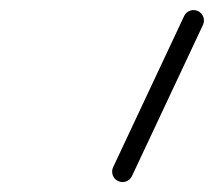

<svg xmlns="http://www.w3.org/2000/svg" viewBox="-20 -601 431 387"><path d="M351.1 -568.6C351.1 -568.6 351.1 -568.6 351.1 -568.6C303.4 -467.1 255.7 -365.5 208 -263.9C203.1 -253.4 207.6 -240.9 218.1 -236C228.6 -231.1 241.1 -235.6 246 -246.1C293.7 -347.6 341.4 -449.2 389.1 -550.8C394 -561.3 389.5 -573.8 379 -578.7C368.5 -583.6 356 -579.1 351.1 -568.6Z"/></svg>

Font: FRB American Cursive Guidelines Medium
Style: Italic
Weight: 500
Italic angle: -25°
Version: Version 2.0;Modular Font Editor K font №1